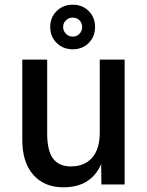

<svg xmlns="http://www.w3.org/2000/svg" viewBox="-20 -786 626 818"><path d="M250 12Q169 12 122 -41Q75 -94 75 -190V-532H181V-217Q181 -144 206 -110.5Q231 -77 282 -77Q340 -77 372.5 -114Q405 -151 405 -220V-532H511V0H412L411 -87Q368 12 250 12ZM290 -576Q249 -576 221.5 -603Q194 -630 194 -671Q194 -712 221.5 -739Q249 -766 290 -766Q331 -766 358 -739Q385 -712 385 -671Q385 -630 358 -603Q331 -576 290 -576ZM290 -630Q307 -630 318.5 -642Q330 -654 330 -671Q330 -688 318.5 -699.5Q307 -711 290 -711Q273 -711 261 -699.5Q249 -688 249 -671Q249 -654 261 -642Q273 -630 290 -630Z"/></svg>

Font: Geist Med
Style: Regular
Weight: 400
Designer: Basement.studio, Andrés Briganti, Mateo Zaragoza
Foundry: Basement.studio, Vercel, Andrés Briganti, Guido Ferreyra, Mateo Zaragoza
Version: Version 1.401